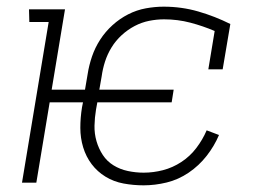

<svg xmlns="http://www.w3.org/2000/svg" viewBox="-20 -548 790 576"><path d="M411 8Q380 8 350.5 2.5Q321 -3 296.5 -18Q272 -33 255 -55.5Q238 -78 229.5 -106Q221 -134 221 -164.5Q221 -195 226 -226L229 -241H129L89 0H46L126 -482H68L67 -520H175L135 -279H235L243 -326Q247 -352 256 -378.5Q265 -405 280.5 -429Q296 -453 317.5 -472.5Q339 -492 364.5 -505Q390 -518 417.5 -523Q445 -528 471 -528Q525 -528 575 -513.5Q625 -499 671 -476L648 -340H605L624 -455Q589 -470 551 -480Q513 -490 472 -490Q450 -490 427.5 -485.5Q405 -481 384 -470Q363 -459 345 -442.5Q327 -426 314.5 -405.5Q302 -385 295 -363Q288 -341 285 -319L278 -279H501L495 -241H272L268 -219Q264 -195 263.5 -171Q263 -147 269.5 -124.5Q276 -102 288.5 -83Q301 -64 320.5 -52Q340 -40 363.5 -35Q387 -30 411 -30Q440 -30 469 -37.5Q498 -45 524 -62Q550 -79 569 -104Q588 -129 600 -157L637 -143Q623 -110 600 -80.5Q577 -51 546 -30Q515 -9 480 -0.5Q445 8 411 8Z"/></svg>

Font: Iosevka Etoile Extralight
Style: Italic
Weight: 200
Italic angle: -9°
Designer: Belleve Invis
Foundry: Belleve Invis
Version: Version 22.1.2; ttfautohint (v1.8.4)